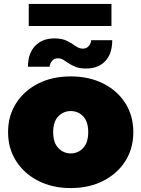

<svg xmlns="http://www.w3.org/2000/svg" viewBox="-20 -945 718 975"><path d="M339 10Q246 10 174.5 -26.5Q103 -63 62 -127Q21 -191 21 -274Q21 -357 62 -421Q103 -485 174.5 -521Q246 -557 339 -557Q432 -557 504 -521Q576 -485 616.5 -421Q657 -357 657 -274Q657 -191 616.5 -127Q576 -63 504 -26.5Q432 10 339 10ZM339 -166Q377 -166 402.5 -193.5Q428 -221 428 -274Q428 -327 402.5 -354Q377 -381 339 -381Q302 -381 276 -354Q250 -327 250 -274Q250 -221 276 -193.5Q302 -166 339 -166ZM417 -597Q386 -597 365 -605Q344 -613 329.5 -623Q315 -633 302 -641Q289 -649 274 -649Q257 -649 245.5 -637Q234 -625 232 -606H122Q122 -674 158.5 -712Q195 -750 256 -750Q296 -750 321 -737Q346 -724 364 -711Q382 -698 401 -698Q419 -698 430.5 -711Q442 -724 443 -741H550Q550 -672 514.5 -634.5Q479 -597 417 -597ZM126 -813V-925H546V-813Z"/></svg>

Font: Montserrat Black
Style: Regular
Weight: 900
Designer: Julieta Ulanovsky
Foundry: Julieta Ulanovsky
Version: Version 9.000; ttfautohint (v1.8.4.7-5d5b)